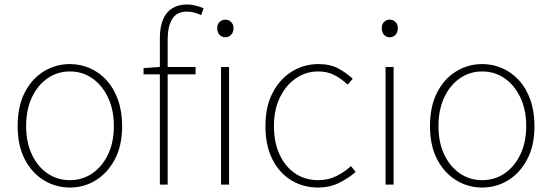

<svg xmlns="http://www.w3.org/2000/svg" viewBox="-20 -827 2473 860"><path d="M293 13Q230 13 176.5 -19.5Q123 -52 91 -113.5Q59 -175 59 -262Q59 -351 91 -413Q123 -475 176.5 -507.5Q230 -540 293 -540Q340 -540 382.5 -521.5Q425 -503 457.5 -467.5Q490 -432 508.5 -380Q527 -328 527 -262Q527 -175 494.5 -113.5Q462 -52 409 -19.5Q356 13 293 13ZM293 -20Q349 -20 393.5 -50.5Q438 -81 464 -135.5Q490 -190 490 -262Q490 -335 464 -390Q438 -445 393.5 -476Q349 -507 293 -507Q237 -507 192.5 -476Q148 -445 122.5 -390Q97 -335 97 -262Q97 -190 122.5 -135.5Q148 -81 192.5 -50.5Q237 -20 293 -20Z M696 0V-655Q696 -707 710.5 -740.5Q725 -774 752.5 -790.5Q780 -807 818 -807Q835 -807 854 -802.5Q873 -798 892 -790L881 -759Q849 -775 817 -775Q772 -775 751.5 -742Q731 -709 731 -650V0ZM623 -494V-522L696 -527H856V-494ZM970 0V-527H1006V0ZM989 -660Q974 -660 963.5 -671Q953 -682 953 -701Q953 -718 963.5 -728.5Q974 -739 989 -739Q1004 -739 1015 -728.5Q1026 -718 1026 -701Q1026 -682 1015 -671Q1004 -660 989 -660Z M1405 13Q1338 13 1284.5 -19.5Q1231 -52 1200 -113.5Q1169 -175 1169 -262Q1169 -351 1202 -413Q1235 -475 1289 -507.5Q1343 -540 1406 -540Q1460 -540 1497 -519.5Q1534 -499 1560 -474L1537 -448Q1511 -473 1479 -490Q1447 -507 1406 -507Q1350 -507 1305 -476Q1260 -445 1233.5 -390Q1207 -335 1207 -262Q1207 -190 1232 -135.5Q1257 -81 1301.5 -50.5Q1346 -20 1406 -20Q1450 -20 1487 -38.5Q1524 -57 1552 -83L1573 -57Q1540 -28 1498 -7.5Q1456 13 1405 13Z M1707 0V-527H1743V0ZM1726 -660Q1710 -660 1700 -671Q1690 -682 1690 -701Q1690 -718 1700 -728.5Q1710 -739 1726 -739Q1741 -739 1751.5 -728.5Q1762 -718 1762 -701Q1762 -682 1751.5 -671Q1741 -660 1726 -660Z M2140 13Q2077 13 2023.5 -19.5Q1970 -52 1938 -113.5Q1906 -175 1906 -262Q1906 -351 1938 -413Q1970 -475 2023.5 -507.5Q2077 -540 2140 -540Q2187 -540 2229.5 -521.5Q2272 -503 2304.5 -467.5Q2337 -432 2355.5 -380Q2374 -328 2374 -262Q2374 -175 2341.5 -113.5Q2309 -52 2256 -19.5Q2203 13 2140 13ZM2140 -20Q2196 -20 2240.5 -50.5Q2285 -81 2311 -135.5Q2337 -190 2337 -262Q2337 -335 2311 -390Q2285 -445 2240.5 -476Q2196 -507 2140 -507Q2084 -507 2039.5 -476Q1995 -445 1969.5 -390Q1944 -335 1944 -262Q1944 -190 1969.5 -135.5Q1995 -81 2039.5 -50.5Q2084 -20 2140 -20Z"/></svg>

Font: Noto Sans HK Thin
Style: Regular
Weight: 100
Designer: Ryoko NISHIZUKA 西塚涼子 (kana, bopomofo & ideographs); Paul D. Hunt (Latin, Greek & Cyrillic); Sandoll Communications 산돌커뮤니
Foundry: Adobe
Version: Version 2.004-H2;hotconv 1.0.118;makeotfexe 2.5.65603